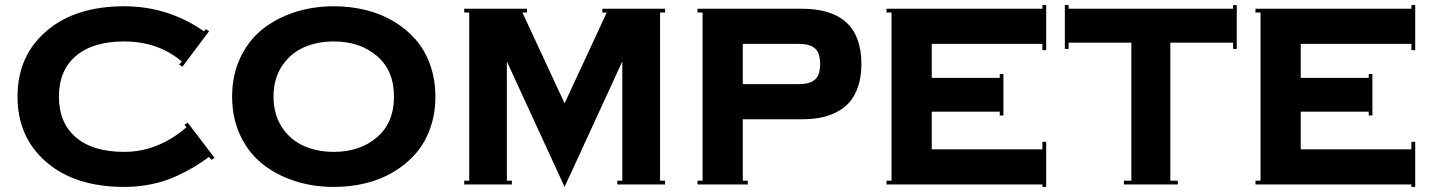

<svg xmlns="http://www.w3.org/2000/svg" viewBox="-20 -735 5703 765"><path d="M475.1 -129.9Q608.9 -129.9 723.1 -228L714.8 -237.8L728 -246.1L835 -106L821.8 -98.1L813 -109.9Q781.7 -86.9 751.5 -68.8Q721.2 -50.8 678.2 -31.2Q635.3 -11.7 583 -1Q530.8 9.8 475.1 9.8Q279.8 9.8 164.8 -89.1Q49.8 -188 49.8 -350.1Q49.8 -512.2 164.8 -611.1Q279.8 -710 475.1 -710Q649.9 -710 793 -609.9L799.8 -619.1L813 -610.8L707 -469.2L693.8 -477.1L704.1 -490.2Q609.4 -569.8 475.1 -569.8Q350.1 -569.8 282.5 -512.2Q214.8 -454.6 214.8 -350.1Q214.8 -245.6 282.5 -187.7Q350.1 -129.9 475.1 -129.9Z M1310.1 -710Q1376 -710 1436.3 -695.3Q1496.6 -680.7 1547.4 -650.6Q1598.1 -620.6 1635.5 -578.1Q1672.9 -535.6 1693.8 -477.1Q1714.8 -418.5 1714.8 -350.1Q1714.8 -281.7 1693.8 -223.1Q1672.9 -164.6 1635.5 -122.1Q1598.1 -79.6 1547.4 -49.6Q1496.6 -19.5 1436.3 -4.9Q1376 9.8 1310.1 9.8Q1227.1 9.8 1154.1 -13.9Q1081.1 -37.6 1025.4 -82Q969.7 -126.5 937.3 -195.6Q904.8 -264.6 904.8 -350.1Q904.8 -435.5 937.3 -504.6Q969.7 -573.7 1025.4 -618.2Q1081.1 -662.6 1154.1 -686.3Q1227.1 -710 1310.1 -710ZM1310.1 -129.9Q1414.1 -129.9 1481.9 -188Q1549.8 -246.1 1549.8 -350.1Q1549.8 -454.1 1481.9 -512Q1414.1 -569.8 1310.1 -569.8Q1242.2 -569.8 1188.7 -545.4Q1135.3 -521 1102.5 -470.5Q1069.8 -419.9 1069.8 -350.1Q1069.8 -280.3 1102.5 -229.5Q1135.3 -178.7 1189 -154.3Q1242.7 -129.9 1310.1 -129.9Z M1829.6 0V-15.1H1849.6V-685.1H1829.6V-700.2H2079.6V-685.1H2061.5L2229.5 -323.2L2397.5 -685.1H2379.9V-700.2H2629.9V-685.1H2609.9V-15.1H2629.9V0H2439.5V-15.1H2459.5V-490.2L2229.5 9.8L1999.5 -490.2V-15.1H2019.5V0Z M2759.3 0V-15.1H2779.3V-685.1H2759.3V-700.2H3174.3Q3412.1 -700.2 3412.1 -480Q3412.1 -429.7 3399.2 -390.9Q3386.2 -352.1 3364.5 -327.6Q3342.8 -303.2 3311.8 -287.6Q3280.8 -272 3247.3 -265.9Q3213.9 -259.8 3174.3 -259.8H2939.5V-15.1H2959.5V0ZM3164.6 -560.1H2939.5V-399.9H3164.6Q3205.1 -399.9 3226.3 -417Q3247.6 -434.1 3247.6 -480Q3247.6 -525.9 3226.3 -543Q3205.1 -560.1 3164.6 -560.1Z M3512.2 0V-15.1H3532.2V-685.1H3512.2V-700.2H4133.3V-714.8H4148.4V-535.2H4133.3V-560.1H3692.4V-424.8H3963.4V-439.9H3978V-274.9H3963.4V-290H3692.4V-140.1H4133.3V-169.9H4148.4V9.8H4133.3V0Z M4458 0V-15.1H4487.8V-564.9H4237.8V-540H4222.7V-714.8H4237.8V-700.2H4893.1V-714.8H4907.7V-540H4893.1V-564.9H4643.1V-15.1H4672.9V0Z M4982.4 0V-15.1H5002.4V-685.1H4982.4V-700.2H5603.5V-714.8H5618.7V-535.2H5603.5V-560.1H5162.6V-424.8H5433.6V-439.9H5448.2V-274.9H5433.6V-290H5162.6V-140.1H5603.5V-169.9H5618.7V9.8H5603.5V0Z"/></svg>

Font: Copperplate CC
Style: Bold
Weight: 700
Designer: indestructible type*
Foundry: Cowboy Collective
Version: Version 1.000